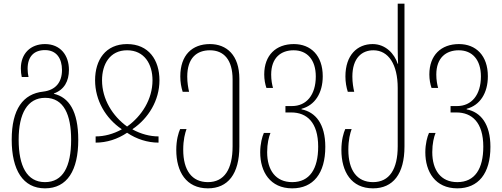

<svg xmlns="http://www.w3.org/2000/svg" viewBox="-20 -780 2746 1050"><path d="M226 250C348 250 408 151 408 -15C408 -174 356 -248 275 -267V-269C331 -289 357 -336 357 -398C357 -478 310 -539 226 -539C147 -539 94 -487 94 -406C94 -388 96 -373 99 -359H136C133 -373 131 -387 131 -404C131 -471 166 -506 226 -506C290 -506 319 -459 319 -397C319 -330 284 -287 216 -279C107 -267 44 -184 44 -16C44 150 106 250 226 250ZM226 216C127 216 82 128 82 -16C82 -159 130 -245 227 -245C330 -245 369 -151 369 -16C369 132 324 216 226 216Z M503 0C564 0 623 -19 675 -54C727 -19 787 0 847 0V-34C800 -34 751 -47 705 -72V-74C792 -133 852 -231 852 -341C852 -452 793 -539 675 -539C557 -539 500 -452 500 -341C500 -231 558 -133 645 -74V-72C599 -47 551 -34 503 -34ZM675 -88C596 -145 538 -237 538 -341C538 -429 581 -505 675 -505C770 -505 814 -429 814 -341C814 -237 755 -145 675 -88Z M1117 250C1226 250 1289 172 1289 21V-349C1289 -479 1219 -539 1128 -539C1031 -539 966 -479 966 -362C966 -331 971 -303 979 -278H1014C1009 -301 1004 -328 1004 -361C1004 -464 1057 -505 1128 -505C1205 -505 1252 -452 1252 -346V20C1252 145 1207 216 1117 216C1029 216 982 151 982 39C982 -16 992 -52 1000 -74H965C956 -54 944 -15 944 40C944 159 998 250 1117 250Z M1578 250C1693 250 1759 169 1759 23C1759 -102 1706 -167 1629 -182V-185C1702 -204 1745 -271 1745 -363C1745 -476 1680 -539 1587 -539C1489 -539 1425 -478 1425 -373C1425 -345 1430 -319 1437 -299H1473C1468 -317 1463 -342 1463 -372C1463 -464 1516 -505 1586 -505C1660 -505 1707 -453 1707 -362C1707 -261 1656 -200 1577 -200H1541V-165H1573C1657 -165 1720 -112 1720 22C1720 143 1674 216 1578 216C1488 216 1441 151 1441 52C1441 5 1450 -31 1459 -53H1423C1414 -33 1403 6 1403 53C1403 159 1457 250 1578 250Z M2020 250C2129 250 2192 172 2192 21V-760H2155V-513C2155 -489 2156 -458 2157 -431H2155C2137 -487 2088 -539 2018 -539C1934 -539 1869 -479 1869 -362C1869 -331 1874 -303 1882 -278H1917C1912 -301 1907 -328 1907 -361C1907 -464 1960 -505 2022 -505C2105 -505 2155 -427 2155 -299V20C2155 145 2110 216 2020 216C1932 216 1885 151 1885 39C1885 -16 1895 -52 1903 -74H1868C1859 -54 1847 -15 1847 40C1847 159 1901 250 2020 250Z M2481 250C2596 250 2662 169 2662 23C2662 -102 2609 -167 2532 -182V-185C2605 -204 2648 -271 2648 -363C2648 -476 2583 -539 2490 -539C2392 -539 2328 -478 2328 -373C2328 -345 2333 -319 2340 -299H2376C2371 -317 2366 -342 2366 -372C2366 -464 2419 -505 2489 -505C2563 -505 2610 -453 2610 -362C2610 -261 2559 -200 2480 -200H2444V-165H2476C2560 -165 2623 -112 2623 22C2623 143 2577 216 2481 216C2391 216 2344 151 2344 52C2344 5 2353 -31 2362 -53H2326C2317 -33 2306 6 2306 53C2306 159 2360 250 2481 250Z"/></svg>

Font: Noto Sans Georgian Condensed ExtraLight
Style: Regular
Weight: 200
Width: 3
Designer: Monotype Design Team, Akaki Razmadze
Foundry: Google LLC
Version: Version 2.005